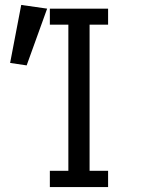

<svg xmlns="http://www.w3.org/2000/svg" viewBox="-20 -760 640 778"><path d="M182 -68H257V-660H182V-725H418V-660H343V-68H418V-2H182ZM171 -725 88 -495 21 -505 66 -740Z"/></svg>

Font: JuliaMono Light
Style: Regular
Weight: 300
Monospace: yes
Designer: cormullion
Foundry: corm
Version: Version 0.054; ttfautohint (v1.8.4)